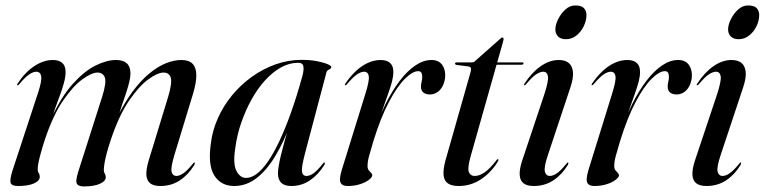

<svg xmlns="http://www.w3.org/2000/svg" viewBox="-20 -658 2740 688"><path d="M260 -41.5 346 -311Q362 -361.5 355.8 -379.8Q349.5 -398 329 -398Q309 -398 275.8 -374.2Q242.5 -350.5 206.2 -297.8Q170 -245 140.5 -157Q130.5 -126 125 -105.2Q119.5 -84.5 117.2 -71.8Q115 -59 115 -51Q115 -43.5 118.8 -38Q122.5 -32.5 122.5 -24.5Q122.5 -10 101.8 -0.8Q81 8.5 45 8.5Q20.5 8.5 17.8 -4Q15 -16.5 25 -47.5L117 -327.5Q130.5 -369 127.5 -385Q124.5 -401 110 -401Q99.5 -401 85.5 -392Q71.5 -383 48.5 -356Q47 -354 45.5 -353Q44 -352 42 -352.5Q41 -353 41.2 -354.8Q41.5 -356.5 43 -358.5Q69.5 -399 102.8 -421Q136 -443 169 -443Q191.5 -443 203.2 -432.5Q215 -422 215 -400Q215 -382.5 209 -360.5Q203 -338.5 194.5 -315.8Q186 -293 178.2 -271.5Q170.5 -250 166.5 -232.5L164 -234.5Q200 -312 241 -357.5Q282 -403 322 -423Q362 -443 395.5 -443Q421.5 -443 434.5 -431Q447.5 -419 447.5 -395Q447.5 -382 443.2 -364.2Q439 -346.5 432 -325.5Q425 -304.5 417 -281.2Q409 -258 401.5 -233.5L398.5 -235Q426 -290.5 455.2 -330Q484.5 -369.5 514.8 -394.5Q545 -419.5 574.2 -431.2Q603.5 -443 630 -443Q657.5 -443 670.5 -429Q683.5 -415 683.5 -388.2Q683.5 -361.5 672 -323L605 -103Q591 -56 595 -41.8Q599 -27.5 612 -27.5Q622.5 -27.5 636.2 -36.5Q650 -45.5 670.5 -70.5Q673 -74 674.2 -75Q675.5 -76 677 -75.5Q678.5 -75 678.2 -72.8Q678 -70.5 676 -66.5Q654.5 -31.5 624.2 -11.5Q594 8.5 554.5 8.5Q530 8.5 517.8 -1.5Q505.5 -11.5 504.5 -31.5Q503.5 -51.5 512.5 -82L582.5 -311Q597.5 -361.5 591.8 -379.8Q586 -398 566 -398Q545.5 -398 512.2 -374.2Q479 -350.5 442.8 -297.8Q406.5 -245 377 -157Q367 -127 361.5 -105.5Q356 -84 354 -70.2Q352 -56.5 352 -49Q352 -41 355.5 -35.8Q359 -30.5 359 -23Q359 -9 338 0.5Q317 10 282 10Q266 10 259.2 4.8Q252.5 -0.5 253.5 -12Q254.5 -23.5 260 -41.5Z M1074 -112.5Q1060 -60 1062 -43.8Q1064 -27.5 1078.5 -27.5Q1089.5 -27.5 1102.8 -36.5Q1116 -45.5 1136 -70.5Q1138.5 -74 1140 -75Q1141.5 -76 1143 -75.5Q1144.5 -75 1144.2 -72.8Q1144 -70.5 1142 -66.5Q1120 -31.5 1090.2 -11.5Q1060.5 8.5 1024 8.5Q999.5 8.5 987.8 -3Q976 -14.5 976 -37Q976 -46.5 978.5 -62.2Q981 -78 986.2 -100.2Q991.5 -122.5 999.8 -152.2Q1008 -182 1019 -219.5L1022.5 -217.5Q997 -149.5 966.2 -98.5Q935.5 -47.5 899 -19.5Q862.5 8.5 819.5 8.5Q772.5 8.5 748.5 -28.2Q724.5 -65 735.5 -143.5Q741 -190.5 761 -235Q781 -279.5 812 -317Q843 -354.5 882.8 -383Q922.5 -411.5 967.8 -427.5Q1013 -443.5 1061 -443.5Q1092 -443.5 1116 -438.8Q1140 -434 1153.5 -428.2Q1167 -422.5 1167 -418Q1167 -413.5 1163.2 -411.2Q1159.5 -409 1155.5 -406.8Q1151.5 -404.5 1150 -399.5ZM823.5 -130Q814 -71.5 827 -46Q840 -20.5 862 -20.5Q880 -20.5 899.2 -34.5Q918.5 -48.5 938.8 -77.2Q959 -106 979.8 -149.5Q1000.5 -193 1021.5 -251.2Q1042.5 -309.5 1063 -383.5Q1069.5 -407.5 1067.2 -420.2Q1065 -433 1048 -433Q1016.5 -433 986.5 -416.2Q956.5 -399.5 929.8 -370Q903 -340.5 881.5 -301.8Q860 -263 844.8 -219.2Q829.5 -175.5 823.5 -130Z M1216.5 -352.5Q1215.5 -353 1215.8 -354.5Q1216 -356 1217.5 -358.5Q1235.5 -385 1256 -404Q1276.5 -423 1299 -433Q1321.5 -443 1343.5 -443Q1366.5 -443 1378 -432.2Q1389.5 -421.5 1389.5 -401Q1389.5 -385 1384.8 -366.2Q1380 -347.5 1371 -322.5Q1362 -297.5 1350 -263Q1338 -228.5 1323.5 -181L1320.5 -182.5Q1338 -238 1361.5 -285.2Q1385 -332.5 1412 -368Q1439 -403.5 1468 -423.2Q1497 -443 1526 -443Q1552.5 -443 1565 -424.8Q1577.5 -406.5 1575 -379.5Q1572.5 -361 1565 -347.5Q1557.5 -334 1545.8 -326.8Q1534 -319.5 1520 -319.5Q1506 -319.5 1497.2 -326.5Q1488.5 -333.5 1488.5 -347Q1488.5 -356.5 1490.8 -365.2Q1493 -374 1493 -382Q1493 -392 1489.8 -397.5Q1486.5 -403 1478.5 -403Q1458.5 -403 1430.8 -375.5Q1403 -348 1373.5 -292.2Q1344 -236.5 1318 -152.5Q1309 -122 1303 -100.8Q1297 -79.5 1297 -63Q1297 -53.5 1301.2 -48Q1305.5 -42.5 1309.8 -38.5Q1314 -34.5 1314 -30Q1314 -23 1302.2 -13.8Q1290.5 -4.5 1270.2 2Q1250 8.5 1226.5 8.5Q1211 8.5 1204.2 2Q1197.5 -4.5 1198.2 -17.2Q1199 -30 1204.5 -48.5L1289 -321Q1304 -368.5 1301.5 -384.8Q1299 -401 1284.5 -401Q1274 -401 1260 -392Q1246 -383 1223 -356Q1221 -354 1219.5 -353Q1218 -352 1216.5 -352.5Z M1657.5 -420 1615 -425.5Q1612.5 -426.5 1611.5 -427.5Q1610.5 -428.5 1610.5 -430Q1610.5 -432 1612.2 -433.2Q1614 -434.5 1616 -434.5H1670Q1674 -434.5 1676.5 -435.2Q1679 -436 1682 -439L1772.5 -519Q1774.5 -521 1776.2 -522.2Q1778 -523.5 1780.5 -523.5Q1782 -523.5 1783.2 -522Q1784.5 -520.5 1784.5 -518.5Q1784.5 -517 1784 -514.8Q1783.5 -512.5 1782.5 -508L1666.5 -98Q1654.5 -55.5 1660 -41.5Q1665.5 -27.5 1681 -27.5Q1698.5 -27.5 1717.2 -40.8Q1736 -54 1758 -82.5Q1760 -86 1761.8 -87Q1763.5 -88 1764.5 -87.5Q1766 -87 1766 -84.8Q1766 -82.5 1763.5 -78.5Q1752 -59.5 1737 -43.8Q1722 -28 1704.2 -16Q1686.5 -4 1666.2 2.2Q1646 8.5 1624 8.5Q1598.5 8.5 1585 -0.8Q1571.5 -10 1569.5 -30.5Q1567.5 -51 1576.5 -84L1665.5 -397Q1669 -409 1667.2 -414Q1665.5 -419 1657.5 -420ZM1740 -426 1744.5 -434.5H1851Q1856 -434.5 1856 -431Q1856 -428.5 1853.8 -427.2Q1851.5 -426 1848 -426Z M1943.5 -103Q1928.5 -58.5 1932.5 -43Q1936.5 -27.5 1950 -27.5Q1961 -27.5 1974.8 -36.5Q1988.5 -45.5 2009 -70.5Q2011.5 -74 2012.8 -75Q2014 -76 2015.5 -75.5Q2017 -75 2016.8 -72.8Q2016.5 -70.5 2014.5 -66.5Q1993 -31.5 1962.5 -11.5Q1932 8.5 1892.5 8.5Q1868.5 8.5 1856 -1.2Q1843.5 -11 1842.2 -31.2Q1841 -51.5 1851 -82L1930.5 -320Q1946 -367.5 1943.5 -384.2Q1941 -401 1926.5 -401Q1916 -401 1901.8 -392Q1887.5 -383 1865 -356Q1863 -354 1861.5 -353Q1860 -352 1858.5 -352.5Q1857 -353 1857.5 -354.8Q1858 -356.5 1859.5 -358.5Q1886 -399 1917.8 -421Q1949.5 -443 1982.5 -443Q2004.5 -443 2017.5 -432.8Q2030.5 -422.5 2033 -401Q2035.5 -379.5 2024 -345ZM2008 -517.5Q1989.5 -517.5 1979.8 -527.2Q1970 -537 1970 -552.5Q1970 -569 1980 -589.2Q1990 -609.5 2006 -624Q2022 -638.5 2041.5 -638.5Q2063.5 -638.5 2072.5 -628.8Q2081.5 -619 2081.5 -604Q2081.5 -584.5 2072 -564.5Q2062.5 -544.5 2045.8 -531Q2029 -517.5 2008 -517.5Z M2100.5 -352.5Q2099.5 -353 2099.8 -354.5Q2100 -356 2101.5 -358.5Q2119.5 -385 2140 -404Q2160.5 -423 2183 -433Q2205.5 -443 2227.5 -443Q2250.5 -443 2262 -432.2Q2273.5 -421.5 2273.5 -401Q2273.5 -385 2268.8 -366.2Q2264 -347.5 2255 -322.5Q2246 -297.5 2234 -263Q2222 -228.5 2207.5 -181L2204.5 -182.5Q2222 -238 2245.5 -285.2Q2269 -332.5 2296 -368Q2323 -403.5 2352 -423.2Q2381 -443 2410 -443Q2436.5 -443 2449 -424.8Q2461.5 -406.5 2459 -379.5Q2456.5 -361 2449 -347.5Q2441.5 -334 2429.8 -326.8Q2418 -319.5 2404 -319.5Q2390 -319.5 2381.2 -326.5Q2372.5 -333.5 2372.5 -347Q2372.5 -356.5 2374.8 -365.2Q2377 -374 2377 -382Q2377 -392 2373.8 -397.5Q2370.5 -403 2362.5 -403Q2342.5 -403 2314.8 -375.5Q2287 -348 2257.5 -292.2Q2228 -236.5 2202 -152.5Q2193 -122 2187 -100.8Q2181 -79.5 2181 -63Q2181 -53.5 2185.2 -48Q2189.5 -42.5 2193.8 -38.5Q2198 -34.5 2198 -30Q2198 -23 2186.2 -13.8Q2174.5 -4.5 2154.2 2Q2134 8.5 2110.5 8.5Q2095 8.5 2088.2 2Q2081.5 -4.5 2082.2 -17.2Q2083 -30 2088.5 -48.5L2173 -321Q2188 -368.5 2185.5 -384.8Q2183 -401 2168.5 -401Q2158 -401 2144 -392Q2130 -383 2107 -356Q2105 -354 2103.5 -353Q2102 -352 2100.5 -352.5Z M2562.5 -103Q2547.5 -58.5 2551.5 -43Q2555.5 -27.5 2569 -27.5Q2580 -27.5 2593.8 -36.5Q2607.5 -45.5 2628 -70.5Q2630.5 -74 2631.8 -75Q2633 -76 2634.5 -75.5Q2636 -75 2635.8 -72.8Q2635.5 -70.5 2633.5 -66.5Q2612 -31.5 2581.5 -11.5Q2551 8.5 2511.5 8.5Q2487.5 8.5 2475 -1.2Q2462.5 -11 2461.2 -31.2Q2460 -51.5 2470 -82L2549.5 -320Q2565 -367.5 2562.5 -384.2Q2560 -401 2545.5 -401Q2535 -401 2520.8 -392Q2506.5 -383 2484 -356Q2482 -354 2480.5 -353Q2479 -352 2477.5 -352.5Q2476 -353 2476.5 -354.8Q2477 -356.5 2478.5 -358.5Q2505 -399 2536.8 -421Q2568.5 -443 2601.5 -443Q2623.5 -443 2636.5 -432.8Q2649.5 -422.5 2652 -401Q2654.5 -379.5 2643 -345ZM2627 -517.5Q2608.5 -517.5 2598.8 -527.2Q2589 -537 2589 -552.5Q2589 -569 2599 -589.2Q2609 -609.5 2625 -624Q2641 -638.5 2660.5 -638.5Q2682.5 -638.5 2691.5 -628.8Q2700.5 -619 2700.5 -604Q2700.5 -584.5 2691 -564.5Q2681.5 -544.5 2664.8 -531Q2648 -517.5 2627 -517.5Z"/></svg>

Font: Fraunces 120pt
Style: Italic
Weight: 400
Italic angle: -16°
Version: Version 1.000;[b76b70a41]